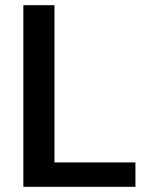

<svg xmlns="http://www.w3.org/2000/svg" viewBox="-20 -720 588 740"><path d="M70 0V-700H190V-94H502V0Z"/></svg>

Font: DM Sans 20pt SemiBold
Style: Regular
Weight: 600
Version: Version 4.004;gftools[0.9.30]